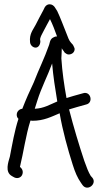

<svg xmlns="http://www.w3.org/2000/svg" viewBox="-20 -838 476 895"><path d="M167 -657C170 -670 175 -677 183 -693C192 -711 203 -730 213 -749C225 -725 236 -696 246 -668H242C237 -668 232 -665 226 -662C212 -654 211 -633 209 -629C187 -566 160 -513 137 -453C118 -413 101 -375 84 -331C71 -330 58 -319 58 -303C58 -296 60 -290 66 -284C48 -229 37 -165 26 -108C19 -83 1 -36 36 -17L43 -13C57 -4 75 -7 83 -22C91 -40 82 -53 73 -60C90 -129 100 -207 122 -276L132 -275C184 -275 220 -294 258 -310C272 -229 296 -142 319 -70C330 -35 341 -9 358 15L365 25C388 56 433 19 411 -9L403 -18C392 -36 384 -57 373 -88C349 -160 323 -246 302 -328C313 -331 326 -335 339 -339L382 -351C417 -359 403 -416 366 -403L323 -391C312 -387 301 -385 290 -381C279 -441 270 -504 266 -566C266 -574 268 -593 268 -613C270 -609 273 -605 276 -601L283 -591H284C288 -588 293 -584 300 -584C315 -584 328 -594 328 -610C328 -614 320 -629 320 -629L311 -639C302 -648 296 -666 289 -684C276 -716 261 -757 247 -786C240 -795 233 -818 211 -818C203 -818 195 -814 189 -805V-804L188 -803C182 -789 172 -773 163 -755L146 -722C135 -700 116 -681 120 -642C121 -627 134 -616 146 -616C159 -616 168 -630 168 -645V-646L167 -653ZM223 -542C228 -483 237 -425 247 -365C211 -350 185 -333 142 -331L154 -369C173 -430 201 -482 223 -542Z"/></svg>

Font: Stray Cat
Style: BdCn
Weight: 700
Version: Version 1.0